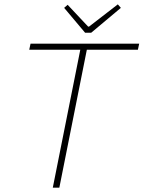

<svg xmlns="http://www.w3.org/2000/svg" viewBox="-20 -860 658 880"><path d="M222 0 348 -632H114L120 -660H618L612 -632H378L252 0ZM370 -710 274 -824 290 -838 384 -738H388L520 -840L534 -824L398 -710Z"/></svg>

Font: Source Code Pro ExtraLight
Style: Italic
Weight: 200
Italic angle: -11°
Monospace: yes
Designer: Paul D. Hunt, Teo Tuominen
Foundry: Adobe Systems Incorporated
Version: Version 1.050;PS 1.000;hotconv 16.6.51;makeotf.lib2.5.65220